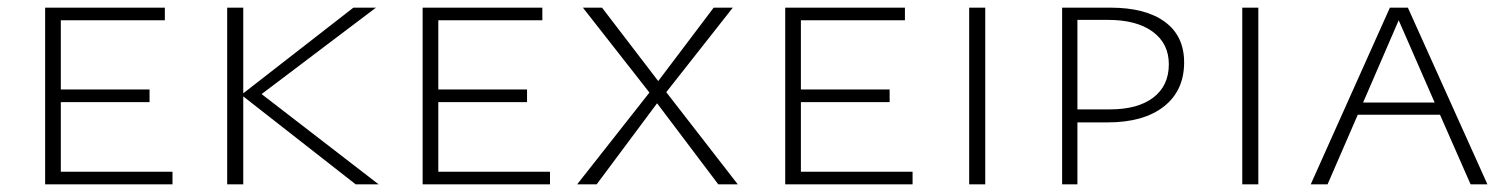

<svg xmlns="http://www.w3.org/2000/svg" viewBox="-20 -482 3943 502"><path d="M431 -33V0H98V-462H411V-429H139V-248H371V-215H139V-33Z M910 0 616 -230V0H574V-462H616V-238L904 -462H963L664 -236L970 0Z M1418 -33V0H1085V-462H1398V-429H1126V-248H1358V-215H1126V-33Z M1678 -240 1504 -462H1554L1701 -270L1846 -462H1896L1722 -241L1909 0H1858L1698 -212L1540 0H1489Z M2366 -33V0H2033V-462H2346V-429H2074V-248H2306V-215H2074V-33Z M2514 -462H2556V0H2514Z M3076 -319Q3076 -245 3023 -203.5Q2970 -162 2876 -162H2797V0H2757V-462H2883Q2975 -462 3025.5 -425Q3076 -388 3076 -319ZM3036 -314Q3036 -368 2994 -399Q2952 -430 2877 -430H2797V-196H2882Q2955 -196 2995.5 -227Q3036 -258 3036 -314Z M3228 -462H3270V0H3228Z M3745 -182H3530L3451 0H3407L3614 -462H3661L3869 0H3825ZM3731 -214 3637 -429 3544 -214Z"/></svg>

Font: Ysabeau SC Light
Style: Regular
Weight: 300
Designer: Christian Thalmann (Catharsis Fonts)
Version: Version 0.003